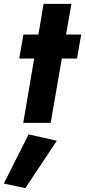

<svg xmlns="http://www.w3.org/2000/svg" viewBox="-66 -640 443 1000"><path d="M56 -460 34 -335H112L55 0H198L256 -335H335L357 -460H278L306 -620H161L134 -460ZM83 60 -46 316 66 340 230 93Z"/></svg>

Font: Jost
Style: Bold Italic
Weight: 700
Italic angle: -5°
Version: Version 3.710